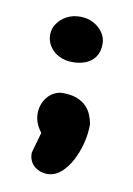

<svg xmlns="http://www.w3.org/2000/svg" viewBox="-57 -490 334 483"><g transform="rotate(10 110.5 -249.0)"><path d="M78 -50Q62 -57 56 -67Q50 -77 49.5 -85Q49 -93 49 -93L64 -146Q47 -168 46.5 -191Q46 -214 59 -232Q72 -250 94 -254Q119 -255 135 -249Q151 -243 160.5 -233Q170 -223 174.5 -211.5Q179 -200 181 -189Q181 -163 174.5 -138.5Q168 -114 157.5 -94.5Q147 -75 133 -62Q133 -62 126 -56.5Q119 -51 107 -48Q95 -45 78 -50ZM110 -335Q91 -335 76 -342.5Q61 -350 52 -363.5Q43 -377 43 -393Q43 -409 52 -422Q61 -435 76 -443Q91 -451 110 -451Q129 -451 144 -443Q159 -435 168 -422Q177 -409 177 -393Q177 -373 168 -360Q159 -347 144 -341Q129 -335 110 -335Z"/></g></svg>

Font: Sour Gummy Medium
Style: Regular
Weight: 500
Designer: Stefie Justprince
Foundry: Eifetstype
Version: Version 1.000